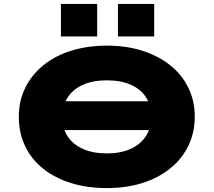

<svg xmlns="http://www.w3.org/2000/svg" viewBox="-20 -949 1090 980"><path d="M203 -285V-432H844V-285ZM525 11Q425 11 343 -14.5Q261 -40 201 -87.5Q141 -135 108.5 -202.5Q76 -270 76 -353Q76 -434 109 -501Q142 -568 202 -616.5Q262 -665 344.5 -690.5Q427 -716 526 -716Q625 -716 706.5 -690Q788 -664 848 -616.5Q908 -569 941 -502Q974 -435 974 -354Q974 -271 941 -204Q908 -137 848.5 -89Q789 -41 707 -15Q625 11 525 11ZM525 -166Q595 -166 645.5 -188.5Q696 -211 724 -253Q752 -295 752 -353Q752 -412 724.5 -453.5Q697 -495 646.5 -517Q596 -539 525 -539Q455 -539 404 -516.5Q353 -494 325.5 -452Q298 -410 298 -352Q298 -294 325.5 -252.5Q353 -211 404 -188.5Q455 -166 525 -166ZM582 -763V-929H767V-763ZM291 -763V-929H476V-763Z"/></svg>

Font: Nunito Sans 7pt Expanded Black
Style: Regular
Weight: 900
Width: 7
Designer: Vernon Adams
Foundry: Vernon Adams
Version: Version 3.101;gftools[0.9.27]